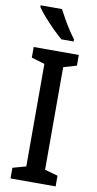

<svg xmlns="http://www.w3.org/2000/svg" viewBox="-102 -983 519 1027"><g transform="rotate(10 157.0 -470.0)"><path d="M279 0H34V-58L106 -78V-635L34 -656V-714H279V-656L208 -635V-78L279 -58ZM148 -940Q159 -918 175 -890Q191 -862 208 -836Q225 -810 239 -792V-780H173Q152 -797 124 -825Q96 -853 70.5 -882Q45 -911 32 -931V-940Z"/></g></svg>

Font: Noto Sans Khmer Condensed Medium
Style: Regular
Weight: 500
Width: 3
Designer: Danh Hong and the Monotype Design Team
Foundry: Monotype Imaging Inc.
Version: Version 2.004; ttfautohint (v1.8.4.7-5d5b)